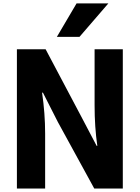

<svg xmlns="http://www.w3.org/2000/svg" viewBox="-20 -1083 802 1103"><path d="M77.1 0V-799.8H242.2L452.1 -403.3L535.2 -245.1H539.1Q523.4 -352.5 523.4 -478.5V-799.8H685.5V0H521.5L312.5 -381.8L226.6 -550.8H221.7Q239.3 -430.7 239.3 -316.4V0ZM306.6 -871.1 419.9 -1063.5H602.5L436.5 -871.1Z"/></svg>

Font: Gothic A1 Black
Style: Regular
Weight: 900
Version: Version 2.50